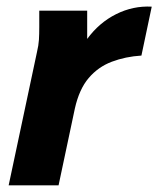

<svg xmlns="http://www.w3.org/2000/svg" viewBox="-20 -557 476 577"><path d="M6 0 91 -400Q96 -421 97 -437.5Q98 -454 98 -476V-525H242V-440Q278 -489 329 -514.5Q380 -540 436 -537L405 -390Q357 -387 316 -371.5Q275 -356 246.5 -322.5Q218 -289 205 -231L156 0Z"/></svg>

Font: Radio Canada
Style: Bold Italic
Weight: 700
Italic angle: -12°
Designer: Charles Daoud, Etienne Aubert Bonn, Alexandre Saumier Demers, Jacques Le Bailly
Foundry: Radio-Canada
Version: Version 2.104; ttfautohint (v1.8.4.7-5d5b);gftools[0.9.28.de